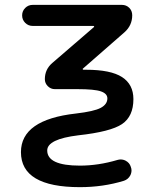

<svg xmlns="http://www.w3.org/2000/svg" viewBox="-20 -565 633 792"><path d="M367.2 -453.1Q369.1 -454.1 368.2 -456.1Q367.2 -458 365.2 -458H115.2Q96.7 -458 84 -470.7Q71.3 -483.4 71.3 -501.5Q71.3 -519.5 84 -532.2Q96.7 -544.9 115.2 -544.9H482.4Q501 -544.9 513.2 -532.7Q525.4 -520.5 525.4 -502Q525.4 -460 493.2 -431.6L322.3 -282.2Q320.3 -281.2 321.3 -279.3Q322.3 -277.3 324.2 -277.3H335Q436.5 -277.3 483.4 -247.1Q530.3 -216.8 530.3 -156.2Q530.3 -85 483.4 -53.2Q436.5 -21.5 302.7 -6.8Q174.8 8.8 174.8 55.7Q174.8 118.2 309.6 118.2Q385.7 118.2 464.8 94.7Q471.7 92.8 477.5 92.8Q488.3 92.8 498 97.7Q514.6 106.4 519.5 123Q522.5 130.9 522.5 137.7Q522.5 148.4 517.6 158.2Q508.8 174.8 491.2 180.7Q405.3 207 309.6 207Q66.4 207 66.4 62.5Q66.4 -71.3 293 -96.7Q368.2 -105.5 395.5 -120.1Q422.9 -134.8 422.9 -159.2Q422.9 -178.7 396.5 -188Q370.1 -197.3 299.8 -197.3H206.1Q189.5 -197.3 177.2 -209.5Q165 -221.7 165 -238.3Q165 -279.3 196.3 -305.7Z"/></svg>

Font: Gen Jyuu Gothic P Medium
Style: Regular
Weight: 500
Designer: [Source Han Sans]
Ryoko NISHIZUKA  (kana & ideographs); Paul D. Hunt (Latin, Greek & Cyrillic); Wenlong ZHANG  (bopomofo
Version: Version 1.002.20150607